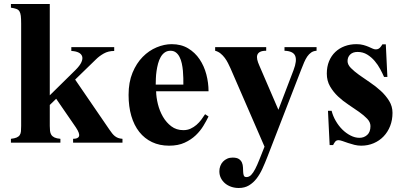

<svg xmlns="http://www.w3.org/2000/svg" viewBox="-20 -708 2005 953"><path d="M587.9 0V-19Q574.7 -20 565.9 -23.4Q557.1 -26.9 550 -32.5Q543 -38.1 536.6 -46.1Q530.3 -54.2 522.9 -64.9L353 -313L456.1 -413.1Q472.7 -429.7 495.1 -442.4Q517.6 -455.1 546.9 -455.1V-474.1H334V-455.1Q356 -454.1 369.9 -447.3Q383.8 -440.4 387.7 -428.2Q391.6 -416 384 -399.2Q376.5 -382.3 355 -360.8L227.1 -234.9V-688H34.2V-669.9Q50.8 -667.5 61 -663.8Q71.3 -660.2 76.4 -651.9Q81.5 -643.6 83.3 -629.2Q85 -614.7 85 -590.8V-83Q85 -67.4 84 -56.2Q83 -44.9 77.9 -37.4Q72.8 -29.8 62.5 -25.4Q52.2 -21 34.2 -19V0H279.8V-19Q261.2 -20.5 250.5 -25.6Q239.7 -30.8 234.6 -39.1Q229.5 -47.4 228.3 -58.3Q227.1 -69.3 227.1 -83V-187L258.8 -217.8L356.9 -75.2Q367.2 -59.6 370.8 -49.1Q374.5 -38.6 372.1 -31.7Q369.6 -24.9 362.1 -22Q354.5 -19 342.8 -19V0Z M1015.1 -129.9 998 -141.1Q989.3 -127.4 978.8 -113.5Q968.3 -99.6 955.1 -88.1Q941.9 -76.7 925.8 -69.3Q909.7 -62 890.1 -62Q855.5 -62 830.3 -81.1Q805.2 -100.1 788.6 -128.9Q772 -157.7 763.7 -191.4Q755.4 -225.1 754.9 -254.9H1015.1Q1015.1 -296.9 1004.2 -338.6Q993.2 -380.4 970.7 -413.8Q948.2 -447.3 913.8 -468Q879.4 -488.8 832 -488.8Q795.4 -488.8 757.3 -472.9Q719.2 -457 688.2 -425.5Q657.2 -394 637.7 -346.9Q618.2 -299.8 618.2 -236.8Q618.2 -179.2 631.8 -132.6Q645.5 -85.9 671.4 -53.2Q697.3 -20.5 734.6 -2.7Q772 15.1 819.3 15.1Q864.3 15.1 896.5 0.2Q928.7 -14.6 951.7 -36.6Q974.6 -58.6 989.7 -83.7Q1004.9 -108.9 1015.1 -129.9ZM890.1 -288.1H752.9Q752.9 -301.8 753.7 -319.6Q754.4 -337.4 757.1 -356Q759.8 -374.5 764.6 -392.6Q769.5 -410.6 777.6 -424.8Q785.6 -439 797.6 -447.5Q809.6 -456.1 826.2 -456.1Q842.3 -456.1 853.3 -447.5Q864.3 -439 871.3 -425Q878.4 -411.1 882.3 -393.3Q886.2 -375.5 887.9 -356.7Q889.6 -337.9 889.9 -320.1Q890.1 -302.2 890.1 -288.1Z M1551.3 -456.1V-474.1H1392.1V-456.1Q1435.1 -454.6 1445.1 -430.9Q1455.1 -407.2 1437 -359.9L1361.8 -163.1L1267.1 -382.8Q1259.8 -398.9 1256.8 -412.4Q1253.9 -425.8 1257.3 -435.5Q1260.7 -445.3 1271.2 -450.7Q1281.7 -456.1 1301.3 -456.1V-474.1H1047.9V-456.1Q1063 -452.1 1074.7 -442.6Q1086.4 -433.1 1095.7 -420.7Q1105 -408.2 1111.8 -394.5Q1118.7 -380.9 1124 -369.1L1293 20Q1278.8 55.2 1267.8 83.3Q1256.8 111.3 1246.8 130.6Q1236.8 149.9 1226.6 160.4Q1216.3 170.9 1203.1 170.9Q1193.4 170.9 1190.4 163.8Q1187.5 156.7 1187 146Q1186.5 135.3 1186 122.6Q1185.5 109.9 1180.9 99.1Q1176.3 88.4 1165.8 81.3Q1155.3 74.2 1134.3 74.2Q1119.6 74.2 1107.7 79.6Q1095.7 85 1086.9 94.2Q1078.1 103.5 1073.5 116Q1068.8 128.4 1068.8 142.1Q1068.8 160.6 1076.4 175.8Q1084 190.9 1096.9 201.9Q1109.9 212.9 1127.4 219Q1145 225.1 1165 225.1Q1194.3 225.1 1215.8 212.2Q1237.3 199.2 1253.7 178Q1270 156.7 1282.7 128.9Q1295.4 101.1 1307.1 70.8L1475.1 -362.8Q1482.4 -381.8 1489.5 -398.4Q1496.6 -415 1505.1 -427.5Q1513.7 -439.9 1524.7 -447.5Q1535.6 -455.1 1551.3 -456.1Z M1928.2 -147.9Q1928.2 -180.2 1911.6 -207Q1895 -233.9 1870.4 -256.6Q1845.7 -279.3 1816.7 -298.8Q1787.6 -318.4 1762.9 -335.9Q1738.3 -353.5 1721.7 -370.4Q1705.1 -387.2 1705.1 -404.8Q1705.1 -424.8 1718.3 -437.5Q1731.4 -450.2 1754.9 -450.2Q1781.2 -450.2 1802.5 -437.3Q1823.7 -424.3 1839.8 -405.3Q1856 -386.2 1867.4 -364.7Q1878.9 -343.3 1886.2 -326.2H1902.8L1895 -487.8H1877.9Q1875.5 -483.9 1872.6 -479.5Q1869.6 -475.1 1866 -471.4Q1862.3 -467.8 1857.4 -465.3Q1852.5 -462.9 1845.2 -462.9Q1837.4 -462.9 1828.9 -467Q1820.3 -471.2 1809.3 -475.8Q1798.3 -480.5 1783.7 -484.6Q1769 -488.8 1749 -488.8Q1717.8 -488.8 1690.9 -478.8Q1664.1 -468.8 1644.3 -450Q1624.5 -431.2 1613.3 -404.1Q1602.1 -377 1602.1 -342.8Q1602.1 -307.1 1618.2 -279.3Q1634.3 -251.5 1658.2 -229Q1682.1 -206.5 1710.4 -188Q1738.8 -169.4 1762.7 -152.3Q1786.6 -135.3 1802.7 -118.4Q1818.8 -101.6 1818.8 -82Q1818.8 -52.7 1802.7 -38.3Q1786.6 -23.9 1764.2 -23.9Q1742.2 -23.9 1720.2 -35.2Q1698.2 -46.4 1679.4 -64.9Q1660.6 -83.5 1646.5 -107.9Q1632.3 -132.3 1626 -158.2H1607.9L1616.2 12.2H1633.3Q1637.7 2.9 1643.6 -4.6Q1649.4 -12.2 1660.2 -12.2Q1668 -12.2 1680.2 -7.8Q1692.4 -3.4 1707.5 1.7Q1722.7 6.8 1739.3 11Q1755.9 15.1 1772.9 15.1Q1806.2 15.1 1834.7 2.9Q1863.3 -9.3 1884 -31Q1904.8 -52.7 1916.5 -82.5Q1928.2 -112.3 1928.2 -147.9Z"/></svg>

Font: Galatia SIL
Style: Bold
Weight: 700
Designer: Development by SIL's NRSI team
Version: Version 2.1